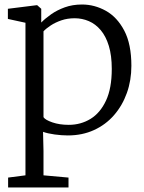

<svg xmlns="http://www.w3.org/2000/svg" viewBox="-20 -590 638 852"><path d="M16 242V198L93 188V-489L15 -506V-551L143 -567H145L163 -551V-490Q180.5 -508 206.8 -526.5Q233 -545 267.5 -557.5Q302 -570 344 -570Q399.5 -570 449.8 -542Q500 -514 531.5 -454Q563 -394 563 -298Q563 -233.5 543 -177.5Q523 -121.5 486 -79Q449 -36.5 397 -12.8Q345 11 281 11Q254 11 222.8 6.8Q191.5 2.5 171 -5L173 80V188L284 198V242ZM285 -36Q338.5 -36 381.8 -62.5Q425 -89 450.5 -143.8Q476 -198.5 476 -284Q476 -343.5 463 -386.2Q450 -429 427 -456.2Q404 -483.5 374.2 -496.2Q344.5 -509 311 -509Q279.5 -509 252.5 -499.8Q225.5 -490.5 205 -477Q184.5 -463.5 173 -451V-70Q180.5 -58 212.2 -47Q244 -36 285 -36Z"/></svg>

Font: Merriweather Light
Style: Regular
Weight: 300
Designer: Eben Sorkin
Foundry: Eben Sorkin
Version: Version 2.100